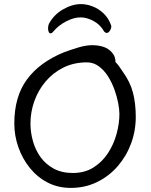

<svg xmlns="http://www.w3.org/2000/svg" viewBox="-20 -919 738 939"><path d="M376 -899Q404 -899 433.5 -887.5Q463 -876 487 -853Q511 -830 523 -796Q527 -787 519.5 -772.5Q512 -758 502 -758Q496 -758 490 -764Q471 -798 438 -816Q405 -834 374 -834Q341 -834 303.5 -814.5Q266 -795 241 -765Q234 -756 227 -756Q221 -756 218 -763.5Q215 -771 215 -780Q215 -792 219 -802Q243 -847 288 -873Q333 -899 376 -899ZM326 0Q264 0 213.5 -26Q163 -52 126.5 -97Q90 -142 70 -198.5Q50 -255 50 -315Q50 -446 111.5 -530Q173 -614 292 -663Q324 -675 362 -686.5Q400 -698 431 -698Q461 -698 485.5 -690Q510 -682 526 -664Q537 -652 541 -639.5Q545 -627 545 -615Q553 -608 562.5 -594.5Q572 -581 580 -569Q617 -518 630.5 -465Q644 -412 644 -347Q644 -279 621 -217Q598 -155 555.5 -106Q513 -57 454.5 -28.5Q396 0 326 0ZM336 -73Q395 -73 438 -100.5Q481 -128 509 -171.5Q537 -215 550.5 -265.5Q564 -316 564 -362Q564 -383 558 -415Q552 -447 539.5 -481.5Q527 -516 508 -546Q489 -576 463 -595Q437 -614 405 -614Q342 -614 291 -589Q240 -564 203.5 -521Q167 -478 148 -424.5Q129 -371 129 -315Q129 -272 141 -229Q153 -186 178 -151Q203 -116 242.5 -94.5Q282 -73 336 -73Z"/></svg>

Font: Fuzzy Bubbles
Style: Regular
Weight: 400
Designer: Robert E. Leuschke
Foundry: Robert E. Leuschke
Version: Version 1.010; ttfautohint (v1.8.3)